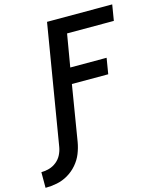

<svg xmlns="http://www.w3.org/2000/svg" viewBox="-228 -830 940 1138"><g transform="rotate(-15 242.0 -261.0)"><path d="M-92 213Q-57 213 -21.5 206Q14 199 46.5 180Q79 161 104 132Q129 103 142.5 69Q156 35 162 0L218 -341H441L457 -438H234L268 -638H555L571 -735H171L49 0Q45 24 33.5 47Q22 70 1.5 86.5Q-19 103 -43.5 110Q-68 117 -92 117Z"/></g></svg>

Font: Iosevka Sparkle SmBdObl
Style: Regular
Weight: 600
Italic angle: -9°
Designer: Belleve Invis
Foundry: Belleve Invis
Version: Version 4.5.0; ttfautohint (v1.8.3)